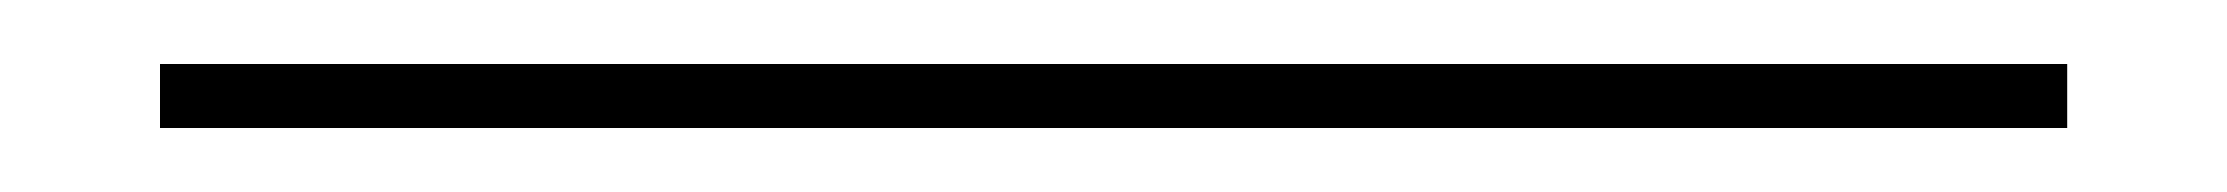

<svg xmlns="http://www.w3.org/2000/svg" viewBox="-20 20 696 60"><path d="M30 60V40H626V60Z"/></svg>

Font: Big Shoulders Display Thin
Style: Bold
Weight: 700
Version: Version 2.002